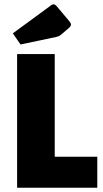

<svg xmlns="http://www.w3.org/2000/svg" viewBox="-20 -878 481 898"><path d="M60 0V-625H236V-145H435V0ZM76 -670 40 -722 220 -854Q225 -858 230 -858Q237 -858 246 -848L304 -779Q312 -769 312 -763Q312 -756 302 -747L267 -717Q261 -712 256 -709.5Q251 -707 242 -705Z"/></svg>

Font: Changa
Style: Bold
Weight: 700
Designer: Eduardo Rodriguez Tunni
Foundry: Eduardo Rodriguez Tunni
Version: Version 3.002; ttfautohint (v1.8.2)